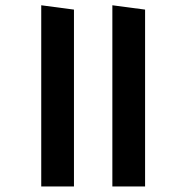

<svg xmlns="http://www.w3.org/2000/svg" viewBox="-20 -688 689 710"><path d="M516.5 -652.5 395.5 -668.5V1.5H516.5ZM253.5 -652.5 132.5 -668.5V1.5H253.5Z"/></svg>

Font: Anek Kannada SemiBold
Style: Regular
Weight: 600
Version: Version 1.003